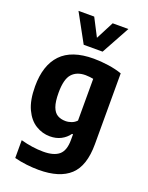

<svg xmlns="http://www.w3.org/2000/svg" viewBox="-186 -900 942 1222"><g transform="rotate(20 285.0 -289.0)"><path d="M234 230Q195.5 230 151.8 225Q108 220 68.5 209.5V89Q108.5 100 147.2 105.5Q186 111 221.5 111Q293.5 111 328 81.5Q362.5 52 362.5 -19.5V-58H355.5Q335 -29 302.5 -12Q270 5 227.5 5Q176.5 5 131.5 -22.5Q86.5 -50 58.8 -109Q31 -168 31 -263Q31 -405.5 102.5 -480.5Q174 -555.5 322.5 -555.5Q370.5 -555.5 422.2 -548Q474 -540.5 515 -526V-46.5Q515 100.5 445 165.2Q375 230 234 230ZM288 -120.5Q308.5 -120.5 328.5 -128Q348.5 -135.5 362.5 -151V-433.5Q352 -435.5 337.8 -437.2Q323.5 -439 309.5 -439Q250 -439 217.8 -403Q185.5 -367 185.5 -276Q185.5 -214.5 198 -180.8Q210.5 -147 233.5 -133.8Q256.5 -120.5 288 -120.5ZM231.5 -616.5 126.5 -808H233L295.5 -687L358 -808H464.5L359.5 -616.5Z"/></g></svg>

Font: Encode Sans SemiCondensed SemiCondensed
Style: Bold
Weight: 700
Width: 4
Designer: Multiple Designers
Foundry: Impallari Type
Version: Version 3.000; ttfautohint (v1.8.3) -l 8 -r 50 -G 200 -x 14 